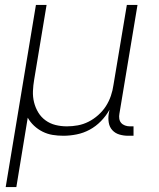

<svg xmlns="http://www.w3.org/2000/svg" viewBox="-20 -540 640 775"><path d="M3 215 125 -520H168L118 -219Q114 -196 113 -172.5Q112 -149 117.5 -127Q123 -105 134.5 -86Q146 -67 164 -54Q182 -41 204 -35.5Q226 -30 250 -30Q272 -30 294 -34Q316 -38 337 -48.5Q358 -59 376.5 -75.5Q395 -92 407.5 -111.5Q420 -131 427.5 -153Q435 -175 438 -197L492 -520H535L462 -81Q460 -71 461.5 -61Q463 -51 469 -44Q475 -37 484.5 -33.5Q494 -30 504 -30H519V8H497Q479 8 462 3Q445 -2 433.5 -14.5Q422 -27 419 -45Q416 -63 419 -81L422 -97Q408 -72 387.5 -51Q367 -30 342 -16.5Q317 -3 289.5 2.5Q262 8 236 8Q213 8 192 4.5Q171 1 152 -8.5Q133 -18 117.5 -32.5Q102 -47 92 -65L46 215Z"/></svg>

Font: Iosevka Aile Extralight
Style: Italic
Weight: 200
Italic angle: -9°
Designer: Belleve Invis
Foundry: Belleve Invis
Version: Version 31.1.0; ttfautohint (v1.8.4)